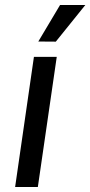

<svg xmlns="http://www.w3.org/2000/svg" viewBox="-20 -743 359 763"><path d="M40.1 0 114.8 -517H205.5L130.4 0ZM201.8 -577.5 132.2 -578 218.6 -723H319Z"/></svg>

Font: Public Sans Thin
Style: Italic
Weight: 100
Italic angle: -8°
Designer: The Public Sans project authors (U.S. Web Design System). Libre Franklin designed by Pablo Impallari and Rodrigo Fuenzal
Version: Version 2.000